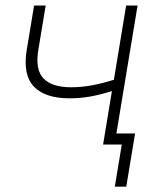

<svg xmlns="http://www.w3.org/2000/svg" viewBox="-20 -536 559 712"><path d="M238.3 -171.4Q147 -171.4 105.5 -215.1Q64 -258.8 79.1 -350.6L106.4 -515.6H149.4L122.1 -350.6Q109.9 -277.3 141.6 -244.9Q173.3 -212.4 243.2 -212.4Q282.7 -212.4 321.8 -219.7Q360.8 -227.1 402.3 -240.2L447.8 -515.6H490.2L404.8 0H362.3L395 -198.2Q349.6 -184.1 312.7 -177.7Q275.9 -171.4 238.3 -171.4ZM405.8 156.2 431.6 0H384.3L391.1 -41H481L448.2 156.2Z"/></svg>

Font: Inter Display ExtraLight
Style: Italic
Weight: 200
Italic angle: -9.39999°
Designer: Rasmus Andersson
Foundry: rsms
Version: Version 4.000;git-a52131595